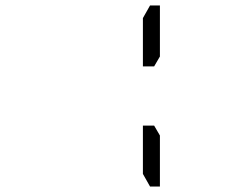

<svg xmlns="http://www.w3.org/2000/svg" viewBox="-20 -850 856 700"><path d="M563 -356V-170H527L501 -216V-392H542ZM527 -830H563V-644L542 -608H501V-784Z"/></svg>

Font: DSEG14 Classic Mini
Style: Bold
Weight: 700
Designer: Keshikan(Twitter:@keshinomi_88pro)
Version: Version 0.46